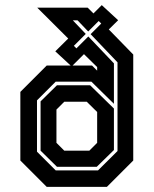

<svg xmlns="http://www.w3.org/2000/svg" viewBox="-20 -730 600 750"><path d="M162.5 0 59.5 -103V-371L162.5 -474H256L196 -529.5L246.5 -579.5L125.5 -700H322.5L345 -677.5L377.5 -710L441.5 -651L405 -615L500.5 -517V-103L397.5 0ZM202.5 -78.5 138.5 -141.5V-334L202.5 -397H332L425 -306V-144L358 -78.5ZM231 -141.5H329L359.5 -172V-292.5L319 -332.5H231L200.5 -302V-172ZM197.5 -64.5H363L439 -140V-486.5L334 -596.5L375.5 -638L365.5 -648L324.5 -607L283 -650.5H264.5L315 -597.5L268.5 -551L278.5 -541L325 -587.5L425 -482.5V-324.5L337 -411H197.5L124.5 -338V-137.5ZM359.5 -454V-468L308 -518.5L263.5 -474H339.5Z"/></svg>

Font: Tourney Thin
Style: Bold
Weight: 700
Version: Version 1.015